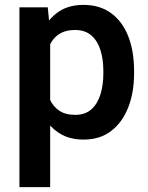

<svg xmlns="http://www.w3.org/2000/svg" viewBox="-20 -558 602 781"><path d="M320.3 9.8Q270.5 9.8 233.9 -9Q197.3 -27.8 172.1 -62Q147 -96.2 131.8 -142.3Q116.7 -188.5 109.9 -243.2V-277.3Q118.7 -354.5 143.1 -413.1Q167.5 -471.7 210.7 -504.9Q253.9 -538.1 319.3 -538.1Q386.2 -538.1 432.1 -504.4Q478 -470.7 501.7 -410.4Q525.4 -350.1 525.4 -269.5V-259.3Q525.4 -182.1 501.7 -121.3Q478 -60.5 432.4 -25.4Q386.7 9.8 320.3 9.8ZM59.1 203.1V-528.3H174.3L184.1 -426.8V203.1ZM286.1 -90.8Q327.1 -90.8 352.3 -113.8Q377.4 -136.7 388.9 -175Q400.4 -213.4 400.4 -259.3V-269.5Q400.4 -316.4 388.7 -354Q377 -391.6 351.6 -413.8Q326.2 -436 285.2 -436Q254.9 -436 233.4 -426.3Q211.9 -416.5 197.5 -398.7Q183.1 -380.9 175 -356.2Q167 -331.5 164.1 -301.8V-218.8Q169.4 -183.1 182.6 -154.1Q195.8 -125 220.9 -107.9Q246.1 -90.8 286.1 -90.8Z"/></svg>

Font: Heebo SemiBold
Style: Regular
Weight: 600
Designer: Oded Ezer
Foundry: Ezer Type House
Version: Version 3.100